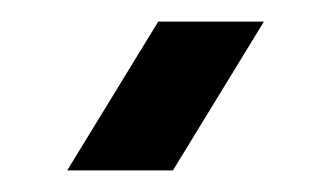

<svg xmlns="http://www.w3.org/2000/svg" viewBox="-20 -336 307 178"><path d="M42.3 -178H140.3L224.7 -316H126.7Z"/></svg>

Font: Din Kursivschrift
Style: Eng
Weight: 400
Version: Version 1.089